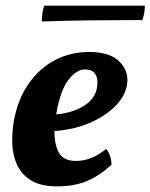

<svg xmlns="http://www.w3.org/2000/svg" viewBox="-20 -651 533 680"><path d="M182 9Q125 9 91 -11.5Q57 -32 41 -66Q25 -100 23.5 -142Q22 -184 30 -228Q45 -304 83.5 -357.5Q122 -411 176.5 -439Q231 -467 295 -467Q371 -467 405 -431Q439 -395 429 -346Q421 -307 385 -272Q349 -237 293.5 -214Q238 -191 173 -187Q172 -142 188 -111.5Q204 -81 249 -81Q278 -81 305.5 -92.5Q333 -104 356 -124Q374 -101 375 -68Q336 -31 290.5 -11Q245 9 182 9ZM181 -257Q180 -251 179 -246Q236 -251 275.5 -275Q315 -299 323 -338Q329 -369 318.5 -387Q308 -405 281 -405Q251 -405 223 -369Q195 -333 181 -257ZM128 -575Q128 -586 130 -602.5Q132 -619 137 -631H493Q493 -620 491 -606.5Q489 -593 484 -580Q394 -580 305.5 -579Q217 -578 128 -575Z"/></svg>

Font: Vollkorn
Style: Bold Italic
Weight: 700
Italic angle: -11°
Designer: Friedrich Althausen
Foundry: Friedrich Althausen
Version: Version 5.000; ttfautohint (v1.8.3)